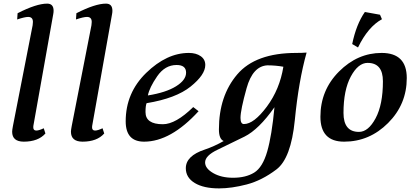

<svg xmlns="http://www.w3.org/2000/svg" viewBox="-20 -776 2307 1065"><path d="M111.3 9.8Q47.4 9.3 47.4 -45.4Q47.4 -54.7 51.8 -77.6L161.1 -636.2Q162.6 -646 162.6 -654.3Q162.6 -682.1 136.2 -682.1Q117.2 -682.1 75.2 -668L77.6 -702.6Q181.6 -755.9 241.7 -755.9Q277.3 -755.9 277.3 -716.3Q277.3 -707.5 275.4 -697.8L165 -77.6L164.6 -69.8Q164.6 -51.8 181.2 -51.8Q195.8 -51.8 222.7 -64.5L231.9 -35.6Q191.9 9.8 111.3 9.8Z M437.5 9.8Q373.5 9.3 373.5 -45.4Q373.5 -54.7 377.9 -77.6L487.3 -636.2Q488.8 -646 488.8 -654.3Q488.8 -682.1 462.4 -682.1Q443.4 -682.1 401.4 -668L403.8 -702.6Q507.8 -755.9 567.9 -755.9Q603.5 -755.9 603.5 -716.3Q603.5 -707.5 601.6 -697.8L491.2 -77.6L490.7 -69.8Q490.7 -51.8 507.3 -51.8Q522 -51.8 548.8 -64.5L558.1 -35.6Q518.1 9.8 437.5 9.8Z M779.3 9.8Q677.2 9.8 677.2 -103Q677.2 -261.2 791 -371.8Q904.8 -482.4 1027.8 -482.4Q1067.4 -482.4 1093 -464.6Q1118.7 -446.8 1118.7 -415.5Q1118.7 -361.3 1037.4 -295.9Q956.1 -230.5 793 -203.6Q787.1 -188.5 787.1 -154.3Q787.1 -86.9 883.3 -86.9Q954.6 -86.9 1051.8 -182.1L1081.5 -159.2Q926.8 9.8 779.3 9.8ZM800.3 -246.6Q900.9 -262.7 956.5 -297.4Q1012.2 -332 1012.2 -373Q1012.2 -415.5 959.5 -415.5Q895 -415.5 851.8 -352.8Q808.6 -290 800.3 -246.6Z M1333 -87.9Q1388.2 -87.9 1460 -184.3Q1531.7 -280.8 1551.8 -405.8Q1509.3 -413.6 1462.4 -413.6Q1381.8 -408.7 1347.9 -287.1Q1314 -165.5 1314 -122.1Q1314 -87.9 1333 -87.9ZM1272.5 210Q1343.3 210 1389.9 181.4Q1436.5 152.8 1462.2 64.2Q1487.8 -24.4 1502.4 -181.2Q1415.5 -57.6 1335.9 -18.1Q1256.3 21.5 1187 54.4Q1117.7 87.4 1117.7 125Q1117.7 158.2 1162.6 184.1Q1207.5 210 1272.5 210ZM1195.3 269Q1109.4 269 1060.1 239Q1010.7 209 1010.7 157.2Q1010.7 88.4 1115.7 53.7Q1168 36.1 1220.7 6.3Q1194.3 -4.9 1194.3 -58.1Q1194.3 -244.1 1295.9 -363.3Q1397.5 -482.4 1623 -482.4Q1656.7 -482.4 1680.7 -484.4Q1636.7 -328.1 1615.2 -108.9Q1594.2 102.5 1513.4 163.8Q1432.6 225.1 1348.6 247.1Q1264.6 269 1195.3 269Z M1971.2 -44.4Q2022.9 -44.4 2063.5 -120.1Q2104 -195.8 2104 -325.2Q2104 -427.2 2019 -427.2Q1966.8 -427.2 1926 -351.8Q1885.3 -276.4 1885.3 -149.4Q1885.3 -44.4 1971.2 -44.4ZM1888.7 9.8Q1757.3 9.8 1757.3 -128.4Q1757.3 -275.9 1860.4 -379.2Q1963.4 -482.4 2096.7 -482.4Q2236.3 -482.4 2236.3 -343.3Q2236.3 -197.3 2132.8 -93.8Q2029.3 9.8 1888.7 9.8ZM1965.8 -512.7 1933.6 -531.7Q1956.1 -641.1 2003.9 -709.5L2087.9 -694.3L2098.6 -669.4Q2021.5 -627.4 1965.8 -512.7Z"/></svg>

Font: Kelvinch
Style: Bold Italic
Weight: 700
Italic angle: -10°
Designer: Paul James Miller
Foundry: High-Logic / Made with FontCreator
Version: Version 3.30 September 23, 2016